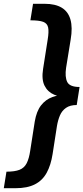

<svg xmlns="http://www.w3.org/2000/svg" viewBox="-49 -881 439 1011"><path d="M186 -861Q242 -861 276 -840.5Q310 -820 322 -778Q334 -736 323 -672L299 -524Q292 -476 305 -449.5Q318 -423 370 -423L355 -328Q320 -328 298.5 -313Q277 -298 266.5 -273Q256 -248 251 -218L228 -70Q219 -12 197 28.5Q175 69 135 89.5Q95 110 33 110H-29L-15 23Q29 23 54 13Q79 3 91.5 -21.5Q104 -46 110 -87L134 -241Q143 -295 167 -326Q191 -357 227 -370Q263 -383 309 -383L314 -368Q270 -368 236 -382.5Q202 -397 185.5 -430Q169 -463 178 -519L202 -672Q209 -714 204.5 -736Q200 -758 178.5 -766Q157 -774 111 -774L125 -861Z"/></svg>

Font: Bitter Thin
Style: Bold Italic
Weight: 700
Italic angle: -9°
Version: Version 3.021